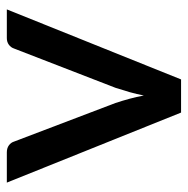

<svg xmlns="http://www.w3.org/2000/svg" viewBox="-14 -536 550 562"><g transform="rotate(-90 261.0 -255.0)"><path d="M514.5 -510 309.5 0H212.5L7.5 -510H96Q108.5 -510 116.8 -503.8Q125 -497.5 127.5 -489L240.5 -192Q247.5 -171 253 -150.5Q258.5 -130 262.5 -109Q266.5 -130 272.2 -150.2Q278 -170.5 285 -192L400 -489Q403 -498 411 -504Q419 -510 430.5 -510Z"/></g></svg>

Font: LatoLatin Semibold
Style: Regular
Weight: 600
Designer: Lukasz Dziedzic with Adam Twardoch and Botio Nikoltchev
Foundry: tyPoland Lukasz Dziedzic
Version: Version 2.015; 2015-08-06; http://www.latofonts.com/